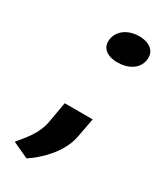

<svg xmlns="http://www.w3.org/2000/svg" viewBox="-185 -612 720 856"><g transform="rotate(30 175.5 -183.5)"><path d="M241 -395C297 -395 342 -422 350 -469C358 -516 324 -545 268 -545C212 -545 168 -515 160 -469C152 -423 185 -395 241 -395ZM22 140 104 178C123 166 141 152 158 136C201 96 243 43 255 -24L273 -120H129L111 -17C99 53 59 94 22 140Z"/></g></svg>

Font: Asimov
Style: XWidIt
Weight: 500
Designer: Google
Version: Version 2.000980; 2014